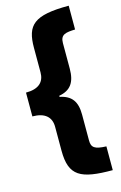

<svg xmlns="http://www.w3.org/2000/svg" viewBox="-134 -781 634 1006"><g transform="rotate(-15 183.5 -278.0)"><path d="M347 168V39C284 37 267 24 267 -14V-155C267 -225 241 -262 177 -275V-281C240 -292 267 -330 267 -404V-543C267 -590 297 -593 347 -595V-724C157 -724 114 -681 114 -558V-425C114 -373 83 -342 13 -342V-213C81 -213 114 -182 114 -130V0C114 138 173 168 347 168Z"/></g></svg>

Font: Noto Sans Arabic ExtCond Blk
Style: Regular
Weight: 900
Width: 2
Designer: Monotype Design Team, Nadine Chahine, Nizar Qandah and Khaled Hosny
Foundry: Monotype Imaging Inc.
Version: Version 2.012